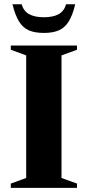

<svg xmlns="http://www.w3.org/2000/svg" viewBox="-20 -904 422 924"><path d="M350.5 -20.5V0H32V-20.5L106 -47.5V-637.5L32 -664.5V-685H350.5V-664.5L276 -637.5V-47.5ZM191 -821Q235 -821 261.8 -835.5Q288.5 -850 298 -883.5H342Q329.5 -831 310.8 -800.8Q292 -770.5 263.2 -758Q234.5 -745.5 191 -745.5Q147.5 -745.5 118.8 -758Q90 -770.5 71.5 -800.8Q53 -831 40 -883.5H84Q94 -850 120.8 -835.5Q147.5 -821 191 -821Z"/></svg>

Font: Newsreader 36pt
Style: Bold
Weight: 700
Designer: Hugues Gentile
Foundry: Production Type
Version: Version 1.003